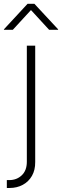

<svg xmlns="http://www.w3.org/2000/svg" viewBox="-56 -773 322 998"><path d="M83.5 -535.6H127V69.3Q127.4 110.8 110.1 141.1Q92.8 171.4 62.5 187.7Q32.2 204.1 -6.8 204.1H-20.5V163.1H-7.8Q30.8 163.1 57.1 138.2Q83.5 113.3 83.5 67.9ZM10.7 -618.2H-35.6V-620.6L87.4 -753.4H122.6L246.1 -620.6V-618.2H199.2L105 -720.7Z"/></svg>

Font: Inter 20pt ExtraLight
Style: Regular
Weight: 250
Version: Version 4.001;git-66647c0bb